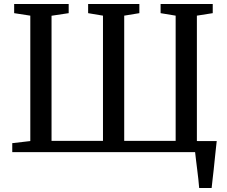

<svg xmlns="http://www.w3.org/2000/svg" viewBox="-20 -763 1140 963"><path d="M979 180Q977.5 159.5 974.8 135.5Q972 111.5 969 87Q966 62.5 963.2 40Q960.5 17.5 958.5 -0.5L915.5 -55.5H1067Q1065 -35.5 1062.2 -11.8Q1059.5 12 1057 37.5Q1054.5 63 1051.8 88.2Q1049 113.5 1046.2 137Q1043.5 160.5 1041.5 180ZM41.5 0V-45L132 -55.5V-684.5L51 -697V-743H324.5V-697L238.5 -684V-56.5H496.5V-684.5L422 -697V-743H679V-697L603 -684.5V-56.5H861V-684.5L785.5 -697V-743H1047V-697L967.5 -684.5V-56L1056.5 -45V0Z"/></svg>

Font: Merriweather 36pt
Style: Regular
Weight: 400
Designer: Eben Sorkin
Foundry: Eben Sorkin
Version: Version 2.100